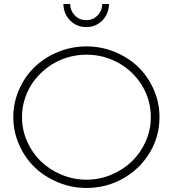

<svg xmlns="http://www.w3.org/2000/svg" viewBox="-20 -930 856 951"><path d="M770 -350.1Q770 -254.9 721.7 -174.1Q673.3 -93.3 590.1 -46.1Q506.8 1 408.2 1Q334.5 1 267.3 -26.9Q200.2 -54.7 151.6 -101.6Q103 -148.4 74.5 -213.6Q45.9 -278.8 45.9 -350.1Q45.9 -421.4 74.5 -486.3Q103 -551.3 151.6 -598.1Q200.2 -645 267.3 -672.6Q334.5 -700.2 408.2 -700.2Q481.9 -700.2 549.1 -672.6Q616.2 -645 664.6 -598.1Q712.9 -551.3 741.5 -486.3Q770 -421.4 770 -350.1ZM88.9 -350.1Q88.9 -287.1 114.3 -229.7Q139.6 -172.4 182.6 -130.9Q225.6 -89.4 284.7 -64.7Q343.8 -40 408.2 -40Q472.7 -40 531.5 -64.7Q590.3 -89.4 633.3 -130.9Q676.3 -172.4 701.7 -229.7Q727.1 -287.1 727.1 -350.1Q727.1 -434.1 684.1 -505.4Q641.1 -576.7 567.6 -617.9Q494.1 -659.2 408.2 -659.2Q356.4 -659.2 307.9 -643.6Q259.3 -627.9 220 -599.4Q180.7 -570.8 151.1 -533Q121.6 -495.1 105.2 -447.8Q88.9 -400.4 88.9 -350.1ZM293.9 -910.2H327.1Q328.6 -876 351.3 -853Q374 -830.1 407.2 -830.1Q439.9 -830.1 462.6 -852.8Q485.4 -875.5 486.8 -910.2H520Q518.6 -860.4 486.3 -828.1Q454.1 -795.9 407.2 -795.9Q360.4 -795.9 327.9 -828.1Q295.4 -860.4 293.9 -910.2Z"/></svg>

Font: Trueno UltraLight
Style: Regular
Weight: 250
Designer: Julieta Ulanovsky
Foundry: Julieta Ulanovsky
Version: Version 3.001b | FøM Fix